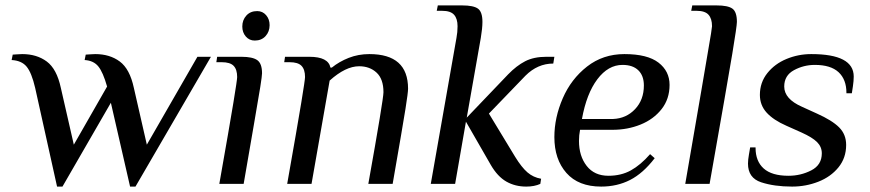

<svg xmlns="http://www.w3.org/2000/svg" viewBox="-20 -680 3218 710"><path d="M110 -355Q97 -411 78.5 -433.5Q60 -456 23 -458L27 -478Q32 -478 42 -479Q52 -480 62 -480Q116 -480 153 -452.5Q190 -425 205 -355L253 -145L376 -360Q361 -413 343.5 -434.5Q326 -456 293 -458L297 -478Q302 -478 312 -479Q322 -480 332 -480Q386 -480 423 -452.5Q460 -425 475 -355L523 -145L710 -470H760L481 10H461L390 -300L211 10H191Z M876 -582Q876 -606 891 -622.5Q906 -639 931 -639Q951 -639 964 -624Q977 -609 977 -587Q977 -563 962 -546.5Q947 -530 922 -530Q902 -530 889 -545Q876 -560 876 -582ZM857 -395Q857 -423 844 -436.5Q831 -450 800 -450H780L783 -470H873Q914 -470 931.5 -457.5Q949 -445 949 -409Q949 -400 942.5 -358.5Q936 -317 919 -220L881 0H791Q829 -215 843 -300Q857 -385 857 -395Z M1108 -395Q1108 -423 1095 -436.5Q1082 -450 1051 -450H1031L1034 -470H1124Q1194 -470 1202 -430H1207Q1234 -452 1269.5 -466Q1305 -480 1346 -480Q1489 -480 1489 -352Q1489 -338 1479.5 -278Q1470 -218 1432 0H1342Q1398 -313 1398 -339Q1398 -388 1372.5 -411.5Q1347 -435 1308 -435Q1258 -435 1199 -382L1132 0H1042Q1080 -215 1094 -300Q1108 -385 1108 -395Z M1795 -70 1703 -230 1663 0H1573L1668 -540Q1672 -561 1672 -583Q1672 -611 1659 -625.5Q1646 -640 1615 -640H1595L1599 -660H1689Q1731 -660 1747.5 -648Q1764 -636 1764 -599Q1764 -576 1758 -540L1706 -245L1859 -405Q1890 -437 1922 -453.5Q1954 -470 2000 -470H2030L2026 -445Q1968 -445 1923 -400L1788 -260L1885 -100Q1909 -61 1930.5 -42.5Q1952 -24 1981 -19L1978 0Q1956 10 1926 10Q1885 10 1852.5 -8.5Q1820 -27 1795 -70Z M2030 -173Q2030 -245 2061 -316.5Q2092 -388 2151 -434Q2210 -480 2289 -480Q2374 -480 2415 -448.5Q2456 -417 2456 -366Q2456 -314 2426.5 -276.5Q2397 -239 2349 -219.5Q2301 -200 2245 -200H2125Q2121 -180 2121 -159Q2121 -103 2149.5 -66.5Q2178 -30 2230 -30Q2277 -30 2313 -50Q2349 -70 2384 -110L2401 -95Q2358 -39 2310 -14.5Q2262 10 2203 10Q2119 10 2074.5 -40.5Q2030 -91 2030 -173ZM2247 -240Q2296 -242 2328.5 -276.5Q2361 -311 2361 -364Q2361 -400 2340.5 -420Q2320 -440 2282 -440Q2229 -440 2189 -387Q2149 -334 2132 -240Z M2574 -348Q2584 -409 2598.5 -492Q2613 -575 2613 -583Q2613 -611 2600 -625.5Q2587 -640 2556 -640H2536L2540 -660H2630Q2672 -660 2688.5 -648Q2705 -636 2705 -599Q2705 -584 2688 -481.5Q2671 -379 2604 0H2514Z M2746 -75Q2746 -89 2749.5 -108.5Q2753 -128 2754 -135H2774V-133Q2774 -84 2804 -57Q2834 -30 2896 -30Q2941 -30 2980 -50Q3019 -70 3019 -113Q3019 -137 3001.5 -154.5Q2984 -172 2944 -190L2888 -215Q2840 -236 2815 -263.5Q2790 -291 2790 -329Q2790 -375 2817.5 -409.5Q2845 -444 2888.5 -462Q2932 -480 2980 -480Q3137 -480 3137 -397Q3137 -381 3134 -361Q3131 -341 3130 -335H3110V-337Q3110 -386 3081 -413Q3052 -440 2993 -440Q2952 -440 2916 -420.5Q2880 -401 2880 -360Q2880 -314 2946 -285L3001 -260Q3057 -235 3083 -209Q3109 -183 3109 -144Q3109 -96 3080.5 -61Q3052 -26 3006 -8Q2960 10 2909 10Q2843 10 2794.5 -6Q2746 -22 2746 -75Z"/></svg>

Font: Philosopher
Style: Italic
Weight: 400
Italic angle: -10°
Designer: Jovanny Lemonad
Foundry: Jovanny Lemonad
Version: Version 2.000